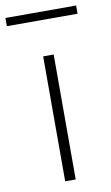

<svg xmlns="http://www.w3.org/2000/svg" viewBox="-125 -774 474 818"><g transform="rotate(-10 112.0 -365.0)"><path d="M89 0V-540.5H134.5V0ZM-41 -694V-729.5H265V-694Z"/></g></svg>

Font: Encode Sans Semi Expanded ExLight
Style: Regular
Weight: 275
Width: 6
Designer: Multiple Designers
Foundry: Impallari Type
Version: Version 2.000